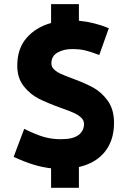

<svg xmlns="http://www.w3.org/2000/svg" viewBox="-20 -811 615 934"><path d="M331.1 -429.7Q392.6 -407.2 433.6 -384.8Q474.6 -362.3 504.6 -320.3Q534.7 -278.3 534.7 -212.9Q534.7 -128.9 490.5 -73.2Q446.3 -17.6 363.8 1.5V102.5H228.5V7.8Q185.5 2.9 142.6 -10.3Q99.6 -23.4 46.4 -47.9L97.7 -184.1Q156.2 -155.3 194.8 -144.5Q233.4 -133.8 276.4 -133.8Q335 -133.8 361.8 -154.1Q388.7 -174.3 388.7 -208Q388.7 -226.1 374 -239.5Q359.4 -252.9 337.2 -262.7Q314.9 -272.5 274.9 -286.6Q209.5 -310.1 167.5 -331.5Q125.5 -353 94.7 -392.6Q64 -432.1 64 -492.2Q64 -574.7 109.4 -626.7Q154.8 -678.7 228.5 -699.2V-791H363.8V-710Q438.5 -703.1 509.3 -673.8L462.9 -543.5L450.7 -547.9Q420.4 -559.6 394 -565.9Q367.7 -572.3 330.6 -572.3Q290 -572.3 260 -555.4Q230 -538.6 230 -502.4Q230 -485.8 242.7 -473.6Q255.4 -461.4 274.9 -452.4Q294.4 -443.4 331.1 -429.7Z"/></svg>

Font: Selawik
Style: Bold
Weight: 700
Designer: Aaron Bell
Foundry: Microsoft Corporation
Version: Version 1.01